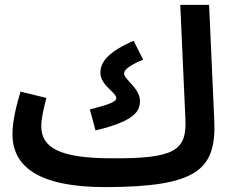

<svg xmlns="http://www.w3.org/2000/svg" viewBox="-20 -745 953 786"><path d="M411 21C789 20 867 -50 857 -256L836 -725H718L739 -257C745 -129 695 -95 437 -97C219 -97 149 -143 149 -229C149 -262 161 -310 170 -344L64 -370C49 -319 31 -253 31 -196C31 -60 143 21 411 21ZM371 -211C530 -249 553 -289 553 -331C553 -385 488 -419 488 -444C488 -459 507 -476 566 -501L527 -578C425 -534 391 -492 391 -448C391 -394 456 -368 456 -343C456 -328 423 -316 348 -297Z"/></svg>

Font: Noto Sans Arabic SemBd
Style: Regular
Weight: 600
Designer: Monotype Design Team, Nadine Chahine, Nizar Qandah and Khaled Hosny
Foundry: Monotype Imaging Inc.
Version: Version 2.012